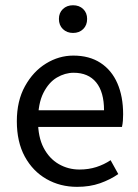

<svg xmlns="http://www.w3.org/2000/svg" viewBox="-20 -714 536 746"><path d="M279.4 12Q213.8 12 160.7 -18.3Q107.5 -48.6 76.4 -105.5Q45.4 -162.5 45.4 -242.9Q45.4 -322.1 77.1 -379.2Q108.7 -436.4 158.8 -467.2Q208.8 -498 264.9 -498Q327.3 -498 370.5 -469.7Q413.8 -441.5 436.1 -390.3Q458.4 -339.2 458.4 -270Q458.4 -257.5 457.5 -245.2Q456.6 -232.9 453.9 -220.8H104.3V-285.6H384.2Q384.2 -356.4 353.7 -393.9Q323.1 -431.3 266.1 -431.3Q232.7 -431.3 201 -412.7Q169.3 -394 148.5 -352.8Q127.7 -311.5 127.7 -243.7Q127.7 -181.8 149.4 -139.9Q171.2 -98 208.1 -76.6Q244.9 -55.3 288.7 -55.3Q324.2 -55.3 354.4 -65Q384.7 -74.8 409.7 -91.6L439.6 -37.7Q408.3 -16 368.7 -2Q329.1 12 279.4 12ZM263.7 -586Q240 -586 224.4 -601Q208.9 -616 208.9 -640.4Q208.9 -664.2 224.4 -678.9Q240 -693.6 263.7 -693.6Q288 -693.6 303.2 -678.9Q318.5 -664.2 318.5 -640.4Q318.5 -616 303.2 -601Q288 -586 263.7 -586Z"/></svg>

Font: Source Sans 3 VF
Style: Regular
Weight: 200
Designer: Paul D. Hunt
Foundry: Adobe
Version: Version 3.046;hotconv 1.0.118;makeotfexe 2.5.65603